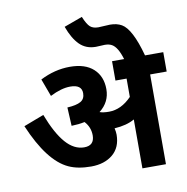

<svg xmlns="http://www.w3.org/2000/svg" viewBox="-94 -987 1048 1078"><g transform="rotate(-10 429.5 -448.0)"><path d="M859.4 -622.1V-511.7H765.1V0H630.9V-278.8Q586.4 -252.9 516.1 -248.5Q521 -228 521 -211.4Q520.5 -138.7 473.6 -99.6Q426.8 -60.5 350.6 -60.1Q274.4 -60.1 222.7 -84Q109.4 -135.7 19.5 -348.1L134.8 -392.1Q176.8 -282.2 224.6 -227.5Q272.5 -172.9 330.1 -172.9Q387.7 -172.9 388.2 -230.5Q388.2 -277.8 356 -312.5Q322.3 -305.2 280.8 -304.2L275.4 -409.7Q327.6 -412.6 352.1 -426.8Q376.5 -440.9 376.5 -473.6Q376.5 -522.5 311 -522.5Q260.3 -522.5 195.8 -489.7L158.7 -589.8Q241.7 -632.3 328.1 -632.3Q415 -632.3 461.9 -589.4Q508.8 -546.4 508.8 -473.1Q508.8 -399.9 448.7 -353Q467.8 -345.7 502 -345.7Q571.3 -345.7 630.9 -407.2V-511.7H567.4V-622.1H636.2Q615.2 -692.4 583.5 -710.4Q567.4 -719.7 543 -719.7L492.2 -717.3Q436.5 -717.3 400.4 -752.9Q364.3 -788.6 338.9 -858.4L443.4 -896.5Q461.9 -852.1 478.5 -837.4Q495.1 -822.8 524.9 -822.8L591.3 -826.2Q630.4 -826.2 657.7 -810.5Q712.9 -778.8 755.4 -622.1Z"/></g></svg>

Font: NotoSans-Bold
Style: Bold
Weight: 700
Designer: Monotype Design team
Foundry: Monotype Imaging Inc.
Version: Version 1.04